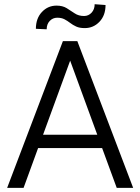

<svg xmlns="http://www.w3.org/2000/svg" viewBox="-20 -910 679 930"><path d="M545.4 0 474.6 -192.9H164.6L94.2 0H14.6L284.7 -710.9H354.5L625 0ZM188.5 -257.3H451.2L319.8 -616.2ZM438.5 -889.6 491.2 -885.7Q491.2 -835.4 461.9 -804.7Q432.6 -773.9 390.6 -773.9Q365.2 -773.9 348.9 -781.5Q332.5 -789.1 319.6 -799.1Q306.6 -809.1 292.2 -816.7Q277.8 -824.2 257.3 -824.2Q235.8 -824.2 220.9 -808.6Q206.1 -793 206.1 -768.1L153.8 -770.5Q153.8 -820.8 182.9 -851.8Q211.9 -882.8 253.9 -882.8Q283.2 -882.8 303.2 -870.4Q323.2 -857.9 342 -845.2Q360.8 -832.5 387.2 -832.5Q408.7 -832.5 423.6 -848.6Q438.5 -864.7 438.5 -889.6Z"/></svg>

Font: Vazirmatn UI Light
Style: Regular
Weight: 300
Designer: Saber Rastikerdar
Foundry: Saber Rastikerdar
Version: Version 33.003